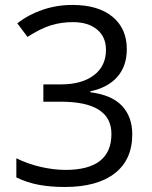

<svg xmlns="http://www.w3.org/2000/svg" viewBox="-20 -744 612 774"><path d="M491.2 -545.9Q491.2 -477.5 452.9 -434.1Q414.6 -390.6 344.2 -376V-372.1Q430.2 -361.3 471.7 -317.4Q513.2 -273.4 513.2 -202.1Q513.2 -100.1 442.4 -45.2Q371.6 9.8 241.2 9.8Q184.6 9.8 137.5 1.2Q90.3 -7.3 45.9 -28.8V-106Q92.3 -83 144.8 -71Q197.3 -59.1 244.1 -59.1Q429.2 -59.1 429.2 -204.1Q429.2 -334 225.1 -334H154.8V-403.8H226.1Q309.6 -403.8 358.4 -440.7Q407.2 -477.5 407.2 -543Q407.2 -595.2 371.3 -625Q335.4 -654.8 273.9 -654.8Q227.1 -654.8 185.5 -642.1Q144 -629.4 90.8 -595.2L49.8 -649.9Q93.8 -684.6 151.1 -704.3Q208.5 -724.1 272 -724.1Q376 -724.1 433.6 -676.5Q491.2 -628.9 491.2 -545.9Z"/></svg>

Font: f3_21440 
Style: Regular
Weight: 400
Foundry: Ascender Corporation
Version: Version 1.10